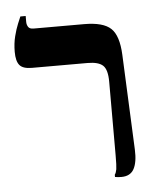

<svg xmlns="http://www.w3.org/2000/svg" viewBox="-47 -638 575 684"><g transform="rotate(-5 240.5 -296.5)"><path d="M360 4Q354 4 348 3.5Q342 3 337 2V-6Q342 -13 344 -25Q346 -37 346 -75V-338Q346 -381 330 -396Q314 -411 275 -411H76Q44 -411 32 -425.5Q20 -440 20 -473Q20 -503 26.5 -528.5Q33 -554 40.5 -572Q48 -590 51 -597H70V-576Q70 -566 75 -558Q80 -550 94 -550H275Q343 -550 370.5 -524Q398 -498 401 -429L416 -89Q418 -44 405 -20Q392 4 360 4Z"/></g></svg>

Font: Frank Ruhl Libre Medium
Style: Regular
Weight: 500
Designer: Yanek Iontef
Foundry: Fontef
Version: Version 6.004